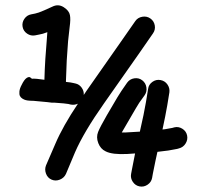

<svg xmlns="http://www.w3.org/2000/svg" viewBox="-20 -695 777 722"><path d="M583.5 -394C572.5 -396 562.3 -393.7 553 -387C543.7 -380.3 538.3 -371.7 537 -361L529 -312C523.7 -280.7 516.3 -245 507 -205L506 -200C489.3 -199.3 472 -198.3 454 -197H438C442.7 -204.3 447.3 -212.3 452 -221C468 -249 481 -271.3 491 -288C500.3 -304 508 -315.7 514 -323L524 -337C530 -345.7 532.2 -355.5 530.5 -366.5C528.8 -377.5 523.7 -386.3 515 -393C506.3 -399.7 496.3 -402.2 485 -400.5C473.7 -398.8 464.7 -393.3 458 -384L449 -371C441.7 -361 432.7 -347.3 422 -330C412 -312.7 398.7 -290 382 -262C364.7 -232 353.7 -211 349 -199C343.7 -185.7 343.8 -171.7 349.5 -157C355.2 -142.3 364.3 -132 377 -126C393.7 -117.3 421 -114 459 -116C469 -116.7 478.7 -117.3 488 -118L486 -108C481.3 -85.3 478 -68.3 476 -57L473 -41C471 -30.3 473.2 -20.3 479.5 -11C485.8 -1.7 494.3 4 505 6C515.7 8 525.7 5.8 535 -0.5C544.3 -6.8 550 -15.3 552 -26L555 -43C557 -53.7 560.3 -70 565 -92C567 -101.3 569.3 -112 572 -124C588.7 -126 602.3 -127.7 613 -129C629 -131.7 640 -133.7 646 -135L653 -137C663.7 -139.7 672 -145.8 678 -155.5C684 -165.2 685.8 -175.3 683.5 -186C681.2 -196.7 675.2 -205 665.5 -211C655.8 -217 645.7 -218.7 635 -216L628 -214C623.3 -213.3 614 -211.7 600 -209C597.3 -209 594.3 -208.7 591 -208C598.3 -241.3 604.3 -271.7 609 -299L617 -348C618.3 -358.7 615.8 -368.5 609.5 -377.5C603.2 -386.5 594.5 -392 583.5 -394ZM174 -19.5C184 -15.2 194.3 -15.2 205 -19.5C215.7 -23.8 223.3 -31 228 -41L262 -122C284 -172.7 320.3 -234 371 -306C423.7 -380.7 467.7 -443.3 503 -494L555 -569C561.7 -578.3 564 -588.5 562 -599.5C560 -610.5 554.5 -619.2 545.5 -625.5C536.5 -631.8 526.3 -634 515 -632C503.7 -630 495 -624.7 489 -616L436 -540C400.7 -489.3 357 -427 305 -353C301.7 -348.3 298.3 -343.3 295 -338C295.7 -348 293 -357.2 287 -365.5C281 -373.8 273.3 -379 264 -381L255 -383C250.3 -384.3 241.3 -385.7 228 -387V-391C228.7 -417 229.7 -442.7 231 -468C233 -494 234.7 -518 236 -540C238 -561.3 240 -579.3 242 -594C244.7 -613.3 245 -628 243 -638C241 -649.3 233.2 -659.3 219.5 -668C205.8 -676.7 191.7 -677.3 177 -670C172.3 -668 162 -663.3 146 -656C130.7 -649.3 119.3 -645.3 112 -644L97 -641C86.3 -639 77.8 -633.3 71.5 -624C65.2 -614.7 63 -604.7 65 -594C67 -583.3 72.7 -574.8 82 -568.5C91.3 -562.2 101.3 -560 112 -562L127 -565C135.7 -566.3 146 -569.3 158 -574C157.3 -565.3 156.7 -556 156 -546C154 -524 152.2 -499.8 150.5 -473.5C148.8 -447.2 147.7 -421 147 -395C125.7 -398.3 110 -399.7 100 -399L95 -403C91.7 -406.3 86.8 -406 80.5 -402C74.2 -398 67.7 -389 61 -375C56.3 -366.3 53.7 -358.3 53 -351C52.3 -343.7 53 -338 55 -334C57 -330 60.2 -326.7 64.5 -324C68.8 -321.3 73 -319.5 77 -318.5C81 -317.5 85.3 -316.8 90 -316.5C94.7 -316.2 97.8 -316 99.5 -316H104C112.7 -315.3 130.7 -313.7 158 -311C165.3 -310.3 170.7 -309.7 174 -309H184C213.3 -307 231 -305.3 237 -304L245 -302C254.3 -300 263.7 -301 273 -305C235 -248.3 206.7 -198 188 -154L153 -73C149 -63 149 -52.7 153 -42C157 -31.3 164 -23.8 174 -19.5Z"/></svg>

Font: Ruji's Handwriting Font v.2.0
Style: Medium
Weight: 500
Version: Version 2.0